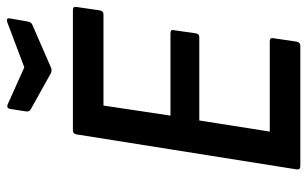

<svg xmlns="http://www.w3.org/2000/svg" viewBox="-186 -699 885 553"><g transform="rotate(-90 256.5 -422.5)"><path d="M54 0Q44 0 45 -10L146 -645Q148 -655 157 -655H504Q515 -655 513 -645L503 -577Q501 -567 492 -567H229L200 -374H437Q449 -374 446 -364L437 -301Q436 -291 426 -291H186L154 -88H414Q425 -88 423 -78L413 -10Q410 0 402 0ZM469 -844Q474 -846 477.5 -844.5Q481 -843 480 -837L471 -785Q469 -775 462 -772L338 -718Q331 -715 323 -718L219 -776Q211 -780 212 -789L219 -835Q221 -847 232 -843L339 -795Z"/></g></svg>

Font: Sofia Sans Semi Condensed SemiBold
Style: Italic
Weight: 600
Italic angle: -9°
Version: Version 4.100